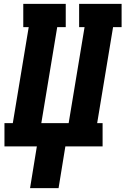

<svg xmlns="http://www.w3.org/2000/svg" viewBox="-20 -755 647 990"><path d="M135 215 170 0H3V-120H46L128 -615H100V-735H319V-615H275L193 -120H334L416 -615H388V-735H607V-615H563L481 -120H509V0H317L282 215Z"/></svg>

Font: Iosevka Etoile Heavy Oblique
Style: Regular
Weight: 900
Italic angle: -9°
Designer: Belleve Invis
Foundry: Belleve Invis
Version: Version 15.5.2; ttfautohint (v1.8.4)